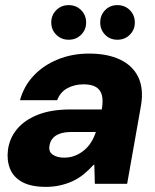

<svg xmlns="http://www.w3.org/2000/svg" viewBox="-20 -717 606 749"><path d="M160 12Q101 12 66.5 -7Q32 -26 19 -59Q6 -92 11 -132Q17 -178 46.5 -213.5Q76 -249 128 -269.5Q180 -290 255 -290H377Q383 -324 377.5 -345.5Q372 -367 354.5 -377.5Q337 -388 306 -388Q271 -388 243 -373Q215 -358 203 -326H58Q73 -381 111 -421.5Q149 -462 205 -485Q261 -508 328 -508Q399 -508 448.5 -484.5Q498 -461 519.5 -416Q541 -371 530 -305L476 0H350L348 -74H345Q326 -53 305.5 -36.5Q285 -20 261.5 -9.5Q238 1 212.5 6.5Q187 12 160 12ZM230 -102Q254 -102 273.5 -110Q293 -118 309 -131.5Q325 -145 336 -163Q347 -181 354 -202H257Q232 -202 213.5 -195.5Q195 -189 185 -176.5Q175 -164 173 -148Q169 -125 186 -113.5Q203 -102 230 -102ZM248 -562Q219 -562 199.5 -581.5Q180 -601 180 -629Q180 -658 199.5 -677.5Q219 -697 248 -697Q277 -697 296.5 -677.5Q316 -658 316 -629Q316 -601 296.5 -581.5Q277 -562 248 -562ZM438 -562Q409 -562 390 -581.5Q371 -601 371 -629Q371 -658 390 -677.5Q409 -697 438 -697Q467 -697 486.5 -677.5Q506 -658 506 -629Q506 -601 486.5 -581.5Q467 -562 438 -562Z"/></svg>

Font: DM Sans 36pt Black
Style: Italic
Weight: 900
Italic angle: -10°
Designer: Colophon Foundry, Jonny Pinhorn
Foundry: Colophon Foundry
Version: Version 4.004;gftools[0.9.30]